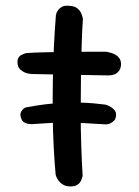

<svg xmlns="http://www.w3.org/2000/svg" viewBox="-20 -670 498 690"><path d="M234 0Q217 0 206.5 -6.5Q196 -13 190 -21.5Q184 -30 182 -36Q180 -42 180 -42Q176 -85 173 -141.5Q170 -198 169.5 -260.5Q169 -323 170 -386Q171 -449 174 -508Q177 -567 181 -616Q181 -616 182.5 -621.5Q184 -627 189 -634Q194 -641 203.5 -646Q213 -651 230 -649Q247 -648 256.5 -641Q266 -634 270.5 -625Q275 -616 276.5 -609Q278 -602 278 -602Q275 -563 273.5 -509Q272 -455 271 -393.5Q270 -332 270 -269Q270 -206 272 -146.5Q274 -87 277 -38Q277 -38 275.5 -32.5Q274 -27 270.5 -19.5Q267 -12 258 -6Q249 0 234 0ZM97 -224Q97 -224 91.5 -224Q86 -224 78.5 -225.5Q71 -227 64.5 -232Q58 -237 55 -248Q52 -258 54.5 -265Q57 -272 61.5 -276.5Q66 -281 69.5 -282.5Q73 -284 73 -284Q110 -291 142 -295Q174 -299 206.5 -300.5Q239 -302 276 -301Q313 -300 359 -294Q359 -294 365 -292Q371 -290 379 -285Q387 -280 392.5 -273Q398 -266 397 -255Q396 -243 390.5 -237Q385 -231 378 -227.5Q371 -224 365.5 -223.5Q360 -223 360 -223Q315 -226 283 -227.5Q251 -229 224 -229.5Q197 -230 167.5 -228.5Q138 -227 97 -224ZM95 -404Q93 -404 85 -405Q77 -406 68 -410Q59 -414 51.5 -421.5Q44 -429 43 -443Q42 -455 46 -462Q50 -469 57 -472.5Q64 -476 68.5 -477.5Q73 -479 73 -479Q81 -480 103 -481Q125 -482 156 -482.5Q187 -483 222.5 -483.5Q258 -484 294 -484Q330 -484 362 -484Q362 -484 367.5 -483Q373 -482 381 -479.5Q389 -477 397 -472Q405 -467 410 -459Q415 -451 415 -438Q414 -423 407 -414.5Q400 -406 392 -403Q384 -400 377.5 -399.5Q371 -399 371 -399Q292 -400 221 -401.5Q150 -403 95 -404Z"/></svg>

Font: Sour Gummy
Style: Regular
Weight: 400
Designer: Stefie Justprince
Foundry: Eifetstype
Version: Version 1.000